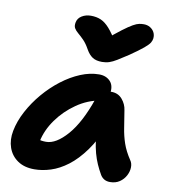

<svg xmlns="http://www.w3.org/2000/svg" viewBox="-89 -885 859 971"><g transform="rotate(10 340.5 -399.5)"><path d="M152.4 10Q100.6 10 66.4 -13.5Q32.2 -37 18.4 -76.4Q4.6 -115.8 13.8 -163Q23.6 -214 51.1 -265.5Q78.6 -317 117.5 -362.7Q156.4 -408.4 202.6 -443.8Q248.8 -479.2 297.6 -499.4Q346.4 -519.6 392.6 -519.6Q429.8 -519.6 451 -495.9Q472.2 -472.2 462.8 -428Q460 -412.2 449.1 -403Q438.2 -393.8 423.6 -391Q358 -380.2 301.5 -341Q245 -301.8 206.2 -247.5Q167.4 -193.2 155.2 -134.2Q152.2 -116.6 151.8 -102.1Q151.4 -87.6 155.4 -65.6L107 -168.2Q128 -149.8 145.1 -143.5Q162.2 -137.2 187 -137.2Q238.2 -137.2 295.2 -202.4Q352.2 -267.6 395.4 -393Q404 -417.2 425.1 -430.4Q446.2 -443.6 468.4 -443.6Q503.6 -443.6 524.7 -418.8Q545.8 -394 549.8 -363.2Q557.8 -315.2 563.9 -274.9Q570 -234.6 582.8 -197.3Q595.6 -160 622.4 -119.8Q633 -105.2 632.5 -84Q632 -62.8 621 -41.8Q610 -20.8 589.7 -6.9Q569.4 7 540.4 7Q522.6 7 510.3 -0.5Q498 -8 490.6 -20.4Q476.4 -45 465.4 -69.9Q454.4 -94.8 446.5 -123.6Q438.6 -152.4 433.6 -189.2Q428.6 -226 425.6 -273.6L480.2 -278.2Q446.6 -194 406.2 -138.3Q365.8 -82.6 322.6 -50Q279.4 -17.4 236.1 -3.7Q192.8 10 152.4 10ZM571.2 -808.6Q589.4 -808.6 603.5 -800.2Q617.6 -791.8 625 -777.8Q632.4 -763.8 630.6 -746.2Q629.4 -735.4 622.9 -724.2Q616.4 -713 594.5 -694.5Q572.6 -676 525 -643.2Q492 -621.6 470.6 -608.5Q449.2 -595.4 432.2 -589.8Q415.2 -584.2 395.4 -584.2Q364.6 -584.2 346.3 -596.2Q328 -608.2 314 -632.8Q297.8 -662.2 281.5 -678.6Q265.2 -695 252 -706Q238.8 -717 232.3 -728.3Q225.8 -739.6 229.6 -758.4Q233.8 -780 254.1 -792.3Q274.4 -804.6 300.2 -804.6Q329.4 -804.6 351.9 -794.8Q374.4 -785 396.3 -760.3Q418.2 -735.6 444.6 -691L383.6 -692.4Q434.2 -735.4 465.7 -759.1Q497.2 -782.8 516.3 -793.5Q535.4 -804.2 547.6 -806.4Q559.8 -808.6 571.2 -808.6Z"/></g></svg>

Font: Shantell Sans Light
Style: Italic
Weight: 300
Italic angle: -11°
Designer: Stephen Nixon, Anya Danilova, Shantell Martin
Foundry: Arrow Type
Version: Version 1.008;[ac192a2d6]